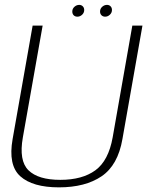

<svg xmlns="http://www.w3.org/2000/svg" viewBox="-20 -782 632 806"><path d="M227.5 4.5Q338 4.5 406.5 -42Q475 -88.5 494 -198.5L578 -674.5H535.5L453 -205.5Q435.5 -107.5 380.5 -67.2Q325.5 -27 233 -27Q140.5 -27 99.5 -67.2Q58.5 -107.5 76 -205.5L159 -674.5H117L33 -198.5Q13.5 -88.5 65.2 -42Q117 4.5 227.5 4.5ZM305 -712Q316 -712 324.8 -720.2Q333.5 -728.5 333.5 -740Q333.5 -749.5 327.5 -755.5Q321.5 -761.5 312.5 -761.5Q301.5 -761.5 292.5 -753.5Q283.5 -745.5 283.5 -733.5Q283.5 -724 289.2 -718Q295 -712 305 -712ZM421.5 -712Q432.5 -712 441.2 -720.2Q450 -728.5 450 -740Q450 -749.5 444.2 -755.5Q438.5 -761.5 429 -761.5Q418 -761.5 409 -753.5Q400 -745.5 400 -733.5Q400 -724 406 -718Q412 -712 421.5 -712Z"/></svg>

Font: Anybody UltraCondensed Thin ExtraLight
Style: Italic
Weight: 250
Italic angle: -10°
Version: Version 1.111